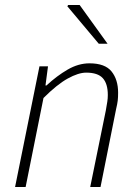

<svg xmlns="http://www.w3.org/2000/svg" viewBox="-20 -744 550 764"><path d="M40 0 137 -480H171L161 -404H165Q206 -442 249 -467Q292 -492 336 -492Q398 -492 424 -459.5Q450 -427 450 -375Q450 -357 448.5 -344Q447 -331 442 -310L380 0H339L401 -304Q405 -327 407 -339.5Q409 -352 409 -366Q409 -411 389 -433Q369 -455 323 -455Q292 -455 249.5 -431.5Q207 -408 153 -354L82 0ZM373 -570 248 -719 251 -724H297L408 -570Z"/></svg>

Font: Source Sans 3 ExtraLight Light
Style: Italic
Weight: 300
Italic angle: -11°
Version: Version 3.052;hotconv 1.1.0;makeotfexe 2.6.0